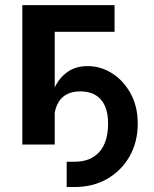

<svg xmlns="http://www.w3.org/2000/svg" viewBox="-20 -566 603 752"><path d="M241.2 166.5V67.4H272.9Q335 67.4 369.1 29.1Q403.3 -9.3 403.3 -82.5Q403.3 -144 375.2 -176Q347.2 -208 294.9 -208Q210.4 -208 194.3 -124.5V0H67.4V-545.9H428.7V-441.4H194.3V-223.6Q212.9 -262.2 245.1 -284.7Q277.3 -307.1 323.2 -307.1Q374.5 -307.1 419.4 -278.6Q464.4 -250 491.9 -199.2Q519.5 -148.4 519.5 -82.5Q519.5 -9.8 487.5 46.4Q455.6 102.5 399.9 134.5Q344.2 166.5 272.9 166.5Z"/></svg>

Font: Inter SemiBold
Style: Regular
Weight: 600
Designer: Rasmus Andersson
Foundry: rsms
Version: Version 4.001;git-9221beed3